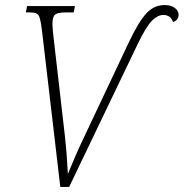

<svg xmlns="http://www.w3.org/2000/svg" viewBox="-20 -738 725 758"><path d="M146 -615Q142 -649 137.5 -665Q133 -681 124 -685Q115 -689 98 -689H82L87 -714H276L271 -689H240Q208 -689 197.5 -680.5Q187 -672 187 -644Q187 -634 188.5 -618Q190 -602 191 -594L236 -203Q241 -156 243.5 -122Q246 -88 248 -51Q264 -90 277.5 -121.5Q291 -153 313 -199L491 -576Q529 -655 559 -686.5Q589 -718 629 -718Q656 -718 670.5 -706.5Q685 -695 685 -680Q685 -670 680 -662.5Q675 -655 663 -651Q658 -666 648 -672.5Q638 -679 625 -679Q603 -679 580.5 -657Q558 -635 525 -567L253 0H218Z"/></svg>

Font: Noto Serif SemiCondensed ExtraLight
Style: Italic
Weight: 200
Width: 4
Italic angle: -12°
Designer: Monotype Design Team
Foundry: Monotype Imaging Inc.
Version: Version 2.013